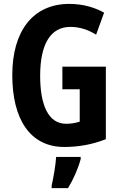

<svg xmlns="http://www.w3.org/2000/svg" viewBox="-20 -744 614 985"><path d="M300 -402V-286H389V-120C368 -113 344 -109 319 -109C228 -109 186 -205 186 -355C186 -517 239 -606 341 -606C388 -606 432 -592 473 -566L514 -679C466 -706 405 -724 336 -724C147 -724 43 -582 43 -359C43 -133 134 10 310 10C384 10 455 -3 523 -30V-402ZM394 72V61H268C266 101 253 173 245 208V221H329C356 177 380 123 394 72Z"/></svg>

Font: Noto Sans Georgian ExtraCondensed Bold
Style: Regular
Weight: 700
Width: 2
Designer: Monotype Design Team, Akaki Razmadze
Foundry: Google LLC
Version: Version 2.005